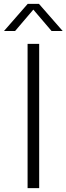

<svg xmlns="http://www.w3.org/2000/svg" viewBox="-52 -965 341 985"><path d="M89.5 0V-740H149V0ZM-31.5 -806 90 -945H148L269.5 -806H212.5L111.5 -924.5H126.5L25.5 -806Z"/></svg>

Font: Encode Sans Condensed Thin Light
Style: Regular
Weight: 300
Version: Version 3.002